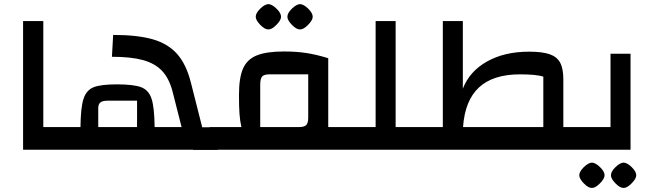

<svg xmlns="http://www.w3.org/2000/svg" viewBox="-20 -733 3200 940"><path d="M93 -630H192V-111H305V0H93Z M1046 -110V1H925V0H265V-111H374Q375 -207 389 -249.5Q403 -292 438.5 -306Q474 -320 552 -320Q634 -320 671 -306Q708 -292 722 -249.5Q736 -207 737 -111H869L824 -288Q807 -351 772.5 -387Q738 -423 679.5 -439Q621 -455 528 -455L534 -562Q652 -562 726.5 -541Q801 -520 846.5 -469.5Q892 -419 915 -327L970 -110ZM461 -111H651V-240H507Q482 -240 471.5 -231.5Q461 -223 461 -203Z M1701 -111V0H1006V-111H1162Q1155 -140 1152.5 -175.5Q1150 -211 1150 -269Q1150 -351 1169.5 -396.5Q1189 -442 1236.5 -461.5Q1284 -481 1371 -481Q1430 -481 1479.5 -473.5Q1529 -466 1587 -448V-111ZM1489 -369H1299Q1273 -369 1263.5 -358.5Q1254 -348 1254 -318V-111H1445Q1470 -111 1479.5 -121Q1489 -131 1489 -158ZM1232 -651Q1232 -669 1254 -690.5Q1276 -712 1294 -713Q1312 -712 1334 -690.5Q1356 -669 1356 -651Q1356 -634 1333 -611Q1310 -588 1294 -589Q1277 -588 1254.5 -611Q1232 -634 1232 -651ZM1387 -651Q1387 -669 1409 -690.5Q1431 -712 1449 -713Q1467 -712 1489 -690.5Q1511 -669 1511 -651Q1511 -634 1488 -611Q1465 -588 1449 -589Q1432 -588 1409.5 -611Q1387 -634 1387 -651Z M2030 -111V0H1661V-111H1819V-630H1917V-111Z M2851 -111V0H1990V-111H2148V-630H2246V-299Q2279 -384 2364.5 -432Q2450 -480 2570 -480Q2635 -480 2671 -467.5Q2707 -455 2722.5 -426Q2738 -397 2738 -344V-111ZM2640 -111V-358Q2605 -369 2526 -369Q2394 -369 2325 -305Q2256 -241 2247 -111Z M2811 -111H2969V-470H3067V0H2811ZM2816 125Q2816 107 2838 85.5Q2860 64 2878 63Q2896 64 2918 85.5Q2940 107 2940 125Q2940 142 2917 165Q2894 188 2878 187Q2861 188 2838.5 165Q2816 142 2816 125ZM2971 125Q2971 107 2993 85.5Q3015 64 3033 63Q3051 64 3073 85.5Q3095 107 3095 125Q3095 142 3072 165Q3049 188 3033 187Q3016 188 2993.5 165Q2971 142 2971 125Z"/></svg>

Font: Changa Medium
Style: Regular
Weight: 500
Designer: Eduardo Rodriguez Tunni
Foundry: Eduardo Rodriguez Tunni
Version: Version 2.002; ttfautohint (v1.5) -l 8 -r 50 -G 150 -x 14 -H